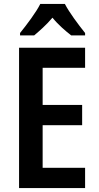

<svg xmlns="http://www.w3.org/2000/svg" viewBox="-20 -957 503 977"><path d="M310 -937H185C165 -896 116 -831 82 -789V-777H154C179 -798 216 -830 247 -867C277 -830 314 -799 342 -777H413V-789C377 -834 333 -893 310 -937ZM413 0V-103H197V-320H398V-423H197V-612H413V-714H77V0Z"/></svg>

Font: Noto Sans Gujarati UI Condensed SemiBold
Style: Regular
Weight: 600
Width: 3
Designer: Jelle Bosma - Monotype Design Team, Universal Thirst
Foundry: Monotype Imaging Inc.
Version: Version 2.106